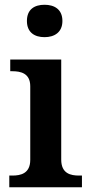

<svg xmlns="http://www.w3.org/2000/svg" viewBox="-20 -786 380 806"><path d="M167 -630C208 -630 242 -650 242 -698C242 -747 208 -766 167 -766C125 -766 93 -747 93 -698C93 -650 125 -630 167 -630ZM19 0H324V-49H312C277 -49 237 -57 237 -116V-536H23V-487H32C66 -487 107 -479 107 -424V-115C107 -57 66 -49 32 -49H19Z"/></svg>

Font: Noto Serif Tamil SemiBold
Style: Regular
Weight: 600
Designer: Indian Type Foundry, Tom Grace, and the Monotype Design Team
Foundry: Monotype Imaging Inc.
Version: Version 2.004